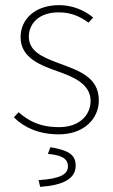

<svg xmlns="http://www.w3.org/2000/svg" viewBox="-20 -510 440 746"><path d="M208 12C308 12 364 -50 364 -120C364 -214 280 -237 204 -266C146 -288 92 -310 92 -368C92 -415 128 -462 208 -462C258 -462 292 -445 324 -422L342 -442C308 -470 262 -490 210 -490C112 -490 60 -432 60 -366C60 -284 138 -256 212 -230C268 -210 332 -182 332 -118C332 -64 290 -16 210 -16C134 -16 92 -40 52 -74L34 -54C74 -14 132 12 208 12ZM136 216C226 210 274 184 274 134C274 92 248 74 176 62L166 88C214 92 244 104 244 136C244 166 218 184 130 190Z"/></svg>

Font: Source Sans Pro ExtraLight
Style: Regular
Weight: 200
Designer: Paul D. Hunt
Foundry: Adobe Systems Incorporated
Version: Version 3.006;hotconv 1.0.111;makeotfexe 2.5.65597